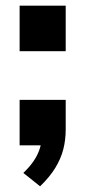

<svg xmlns="http://www.w3.org/2000/svg" viewBox="-20 -511 300 675"><path d="M121 144 62 97Q86 74 100 52.5Q114 31 120.5 9.5Q127 -12 127 -36L162 0H49V-160H211V-57Q211 -19 202.5 14Q194 47 174.5 79Q155 111 121 144ZM49 -331V-491H211V-331Z"/></svg>

Font: Nunito Sans 12pt ExtraBold
Style: Regular
Weight: 800
Designer: Vernon Adams
Foundry: Vernon Adams
Version: Version 3.101;gftools[0.9.27]